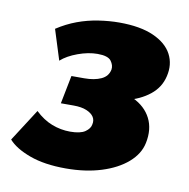

<svg xmlns="http://www.w3.org/2000/svg" viewBox="-80 -501 566 576"><g transform="rotate(10 203.5 -213.5)"><path d="M156 16Q91 16 46 -0.5Q1 -17 -20 -41L43 -139Q67 -116 94 -105.5Q121 -95 150 -95Q181 -95 195.5 -105Q210 -115 212 -128Q215 -141 208.5 -151Q202 -161 186.5 -167.5Q171 -174 147 -174H108L125 -260H164Q195 -260 215.5 -269.5Q236 -279 240 -300Q242 -313 232.5 -326Q223 -339 191 -339Q163 -339 131.5 -327.5Q100 -316 81 -299L52 -391Q81 -410 112 -421.5Q143 -433 176 -438Q209 -443 239 -443Q303 -443 343.5 -425Q384 -407 400 -376.5Q416 -346 407 -309Q399 -274 370 -251Q341 -228 300 -218Q259 -208 216 -208L223 -245Q280 -245 318 -227Q356 -209 372.5 -176.5Q389 -144 380 -101Q373 -67 342.5 -40.5Q312 -14 264 1Q216 16 156 16Z"/></g></svg>

Font: Ysabeau Infant Black
Style: Italic
Weight: 900
Italic angle: -12°
Designer: Christian Thalmann (Catharsis Fonts)
Version: Version 2.001;gftools[0.9.30]; featfreeze: ss01,ss02,lnum